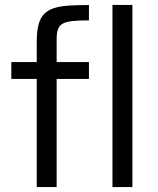

<svg xmlns="http://www.w3.org/2000/svg" viewBox="-20 -763 646 783"><path d="M129.8 0V-441H26.2V-510H129.8V-590.8Q129.8 -633.6 136.8 -661.4Q143.8 -689.2 159.5 -705.5Q175.1 -721.7 200.2 -729.8Q225.3 -737.9 260.7 -740.2Q296.1 -742.5 342.7 -742.5V-679.9Q301.6 -679.9 275.9 -677.2Q250.1 -674.5 236 -666.6Q221.9 -658.7 216.5 -643.7Q211 -628.8 211 -604.9V-510H342.7V-441H211V0ZM438.7 0V-743H519.9V0Z"/></svg>

Font: Saira Thin
Style: Regular
Weight: 100
Designer: Hector Gatti with collaboration of the Omnibus-Type team
Foundry: Omnibus-Type
Version: Version 1.101